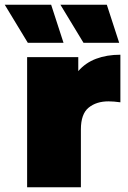

<svg xmlns="http://www.w3.org/2000/svg" viewBox="-64 -787 540 807"><path d="M276 0H50V-547H265V-488Q295 -523 340 -540Q385 -557 442 -557V-357Q427 -359 415.5 -360Q404 -361 392 -361Q341 -361 308.5 -334.5Q276 -308 276 -243ZM287 -607 190 -767H385L437 -607ZM53 -607 -44 -767H151L203 -607Z"/></svg>

Font: Montserrat-Alt1 Black
Style: Regular
Weight: 900
Designer: Differentunic
Foundry: Differentunic
Version: Version 7.222